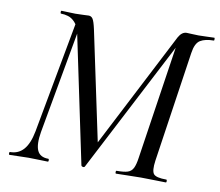

<svg xmlns="http://www.w3.org/2000/svg" viewBox="-72 -710 912 795"><g transform="rotate(10 384.5 -312.5)"><path d="M464 0Q461 0 461 -6Q461 -12 464 -12Q495 -12 510.5 -17Q526 -22 533.5 -37Q541 -52 545 -81L621 -585L646 -613L332 -7Q330 -3 324.5 -3.5Q319 -4 317 -8L205 -542Q198 -574 184 -589Q170 -604 154.5 -608.5Q139 -613 125 -613Q122 -613 122 -619Q122 -625 125 -625Q137 -625 152.5 -624Q168 -623 183 -623Q202 -623 217 -624Q232 -625 239 -625Q250 -625 256.5 -615Q263 -605 270 -573L370 -100L327 -37L617 -600Q631 -625 651 -625Q658 -625 673 -624Q688 -623 701 -623Q723 -623 737.5 -624Q752 -625 767 -625Q769 -625 769 -619Q769 -613 767 -613Q731 -613 710.5 -600.5Q690 -588 684 -546L615 -81Q609 -38 619.5 -25Q630 -12 673 -12Q676 -12 676 -6Q676 0 673 0Q653 0 626 -1Q599 -2 569 -2Q538 -2 512 -1Q486 0 464 0ZM16 0Q13 0 13 -6Q13 -12 16 -12Q51 -12 73 -37Q95 -62 105 -114L195 -602L215 -600L128 -116Q119 -63 130.5 -37.5Q142 -12 177 -12Q180 -12 180 -6Q180 0 177 0Q160 0 140.5 -1Q121 -2 96 -2Q75 -2 55 -1Q35 0 16 0Z"/></g></svg>

Font: Cormorant Medium
Style: Italic
Weight: 500
Italic angle: -10°
Designer: Christian Thalmann (Catharsis Fonts)
Foundry: Catharsis Fonts
Version: Version 4.000